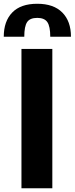

<svg xmlns="http://www.w3.org/2000/svg" viewBox="-58 -1000 397 1020"><path d="M56 -740H220V0H56ZM209 -805Q209 -860 193.5 -882.5Q178 -905 140 -905Q101 -905 86 -882.5Q71 -860 71 -805H-38Q-38 -887 7 -933.5Q52 -980 140 -980Q227 -980 273 -933.5Q319 -887 319 -805Z"/></svg>

Font: Encode Sans Compressed
Style: ExtraBold
Weight: 800
Designer: Pablo Impallari, Andres Torresi
Foundry: Pablo Impallari, Andres Torresi
Version: Version 1.000; ttfautohint (v1.00) -l 8 -r 50 -G 200 -x 14 -